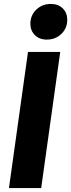

<svg xmlns="http://www.w3.org/2000/svg" viewBox="-20 -958 363 978"><path d="M122.6 -693.6H286.8L189.8 0H25.6ZM218.4 -756.3Q180.4 -756.3 157.6 -779.3Q134.7 -802.3 134.7 -836.7Q134.7 -880 164.8 -908.9Q194.9 -937.9 238.9 -937.9Q276.9 -937.9 299.7 -915.2Q322.6 -892.5 322.6 -857.5Q322.6 -814.1 292.5 -785.2Q262.4 -756.3 218.4 -756.3Z"/></svg>

Font: Fira Sans Variable
Style: Italic
Weight: 397
Italic angle: -8°
Designer: Carrois Corporate & Edenspiekermann AG
Foundry: Carrois Corporate GbR & Edenspiekermann AG
Version: Version 4.202